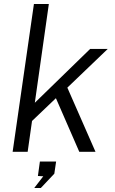

<svg xmlns="http://www.w3.org/2000/svg" viewBox="-20 -763 576 965"><path d="M43.5 0 150.5 -743H225.5L155 -246.5L433 -517H521.5L318.5 -322.5L460 0H378.5L261 -269.5L141 -155L119 0ZM152 182 197.5 123 170.5 121.5 180.5 49H262L253 110L185 182Z"/></svg>

Font: Public Sans Light
Style: Italic
Weight: 300
Italic angle: -8°
Designer: The Public Sans project authors (U.S. Web Design System). Libre Franklin designed by Pablo Impallari and Rodrigo Fuenzal
Version: Version 1.007; ttfautohint (v1.8.1) -l 8 -r 50 -G 200 -x 14 